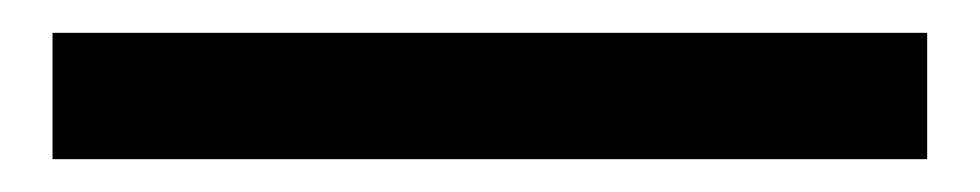

<svg xmlns="http://www.w3.org/2000/svg" viewBox="-20 -20 597 117"><path d="M12 77V0H545V77Z"/></svg>

Font: Nunito Sans 7pt SemiExpanded SemiBold
Style: Regular
Weight: 600
Width: 6
Designer: Vernon Adams
Foundry: Vernon Adams
Version: Version 3.101;gftools[0.9.27]